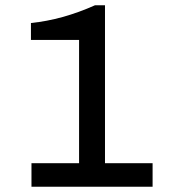

<svg xmlns="http://www.w3.org/2000/svg" viewBox="-20 -706 655 726"><path d="M377 -89H557V0H99V-89H279V-555H97V-619Q216 -631 339 -686H377Z"/></svg>

Font: Chivo
Style: Regular
Weight: 400
Designer: Hector Gatti
Foundry: Omnibus-Type
Version: Version 1.006; ttfautohint (v1.4.1)